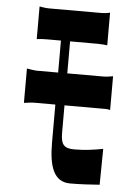

<svg xmlns="http://www.w3.org/2000/svg" viewBox="-55 -791 611 879"><g transform="rotate(5 250.0 -351.5)"><path d="M91 -749V-599C104 -601 119 -602 136 -602H202C202 -564 202 -503 202 -455H105C92 -455 72 -459 58 -461V-303C72 -305 92 -308 105 -308C118 -308 156 -308 202 -308V-134C202 -22 226 46 301 46C349 46 397 43 436 40L438 -125C396 -117 355 -111 307 -111C261 -111 244 -125 244 -182C244 -203 244 -260 244 -308H413C424 -308 442 -309 454 -305V-460C442 -458 423 -455 412 -455H244C244 -504 244 -564 244 -602H373C391 -602 403 -600 415 -599V-749C404 -746 390 -744 373 -744H136C119 -744 104 -747 91 -749Z"/></g></svg>

Font: 寒蝉无机体 CompactMedium
Style: Regular
Weight: 500
Width: 3
Designer: ChillTanhei {Warren2060}; 
Source Han Sans {Ryoko NISHIZUKA 西塚涼子 (kana, bopomofo & ideographs); Paul D. Hunt (Latin, Gre
Foundry: ChillType&Adobe
Version: Version 1.000;Glyphs 3.1.1 (3135)